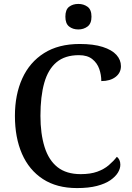

<svg xmlns="http://www.w3.org/2000/svg" viewBox="-20 -948 672 978"><path d="M372 10Q269 10 198.5 -36Q128 -82 92 -164.5Q56 -247 56 -358Q56 -466 93.5 -548.5Q131 -631 204.5 -677.5Q278 -724 386 -724Q456 -724 503 -709Q550 -694 573 -668.5Q596 -643 596 -611Q596 -577 568.5 -556Q541 -535 496 -535Q496 -567 485.5 -597Q475 -627 450 -647Q425 -667 382 -667Q311 -667 268 -631Q225 -595 205.5 -526Q186 -457 186 -358Q186 -267 207 -199.5Q228 -132 273 -96.5Q318 -61 391 -61Q441 -61 475.5 -73.5Q510 -86 534 -106.5Q558 -127 575 -149Q583 -144 588 -133.5Q593 -123 593 -109Q593 -89 580.5 -68.5Q568 -48 542 -30Q516 -12 474 -1Q432 10 372 10ZM379 -798Q351 -798 332 -813Q313 -828 313 -863Q313 -899 332 -913.5Q351 -928 379 -928Q406 -928 426 -913.5Q446 -899 446 -863Q446 -828 426 -813Q406 -798 379 -798Z"/></svg>

Font: Noto Rashi Hebrew Medium
Style: Regular
Weight: 500
Version: Version 1.006